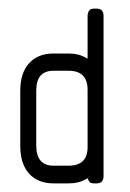

<svg xmlns="http://www.w3.org/2000/svg" viewBox="-20 -425 301 445"><path d="M204 0H198Q192 0 189 -2Q186 -4 183 -12Q172 -5 161.5 -2.5Q151 0 140 0H104Q68 0 47.5 -22.5Q27 -45 27 -87V-215Q27 -256 47.5 -278.5Q68 -301 104 -301H140Q151 -301 161 -298.5Q171 -296 183 -289V-388Q183 -394 186 -399.5Q189 -405 198 -405H204Q220 -405 220 -388V-17Q220 0 204 0ZM183 -217Q183 -261 139 -261H104Q64 -261 64 -215V-88Q64 -41 104 -41H139Q183 -41 183 -84Z"/></svg>

Font: Chathura
Style: Bold
Weight: 700
Designer: Appaji Ambarisha Darbha
Foundry: Aditya Fonts
Version: Version 1.001 2016